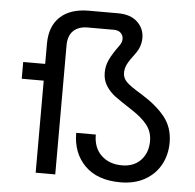

<svg xmlns="http://www.w3.org/2000/svg" viewBox="-54 -814 892 879"><g transform="rotate(5 392.5 -375.0)"><path d="M310 -198H400Q400 -137 436.5 -102.5Q473 -68 531 -68Q586 -68 618 -102Q650 -136 650 -190Q650 -232 625.5 -263.5Q601 -295 551 -327Q500 -360 475.5 -378Q451 -396 433.5 -422.5Q416 -449 416 -484Q416 -516 429.5 -544.5Q443 -573 473 -614Q484 -629 484 -645Q484 -661 472.5 -672Q461 -683 441 -683H321Q278 -683 254.5 -660Q231 -637 231 -593V0H141V-423H40V-500H141V-593Q141 -673 187.5 -716.5Q234 -760 319 -760H453Q511 -760 542.5 -730Q574 -700 574 -657Q574 -616 547 -581Q524 -551 514 -531.5Q504 -512 504 -491Q504 -467 522 -449Q540 -431 592 -400Q662 -357 701 -308.5Q740 -260 740 -191Q740 -134 715 -88.5Q690 -43 643 -16.5Q596 10 531 10Q425 10 367.5 -47.5Q310 -105 310 -198Z"/></g></svg>

Font: Goli
Style: Regular
Weight: 400
Designer: jaikishan Patel
Foundry: MagicType
Version: Version 1.000